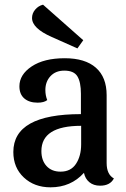

<svg xmlns="http://www.w3.org/2000/svg" viewBox="-20 -779 540 821"><path d="M201 -621Q117 -658 117 -702Q117 -722 130.5 -738Q144 -754 164 -759L336 -607L311 -572ZM339 -40Q283 22 196 22Q127 22 82 -20Q37 -62 37 -129Q37 -291 326 -291V-378Q326 -428 311 -452.5Q296 -477 255 -477Q218 -477 196 -453.5Q174 -430 174 -394Q174 -371 182 -351Q168 -340 141 -340Q105 -340 84 -358Q63 -376 63 -410Q63 -460 115.5 -495Q168 -530 257 -530Q344 -530 390 -489.5Q436 -449 436 -372V-82Q436 -33 467 -16Q451 15 408 15Q380 15 362 0Q344 -15 339 -40ZM239 -45Q283 -45 305 -78.5Q327 -112 327 -162V-241Q157 -241 157 -133Q157 -93 179 -69Q201 -45 239 -45Z"/></svg>

Font: Sansita
Style: Regular
Weight: 400
Designer: Pablo Cosgaya
Foundry: Omnibus-Type
Version: Version 1.006;hotconv 1.0.109;makeotfexe 2.5.65596